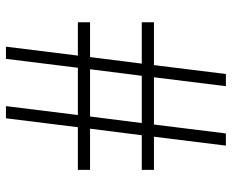

<svg xmlns="http://www.w3.org/2000/svg" viewBox="-87 -693 780 646"><g transform="rotate(90 303.0 -370.0)"><path d="M551.5 -457H435L413 -283H551.5V-242H408L378 0H337L367 -242H208L178 0H137L167 -242H55V-283H172L194 -457H55V-498H199L229 -740H270L240 -498H399L429 -740H470L440 -498H551.5ZM372 -283 394 -457H235L213 -283Z"/></g></svg>

Font: Encode Sans Expanded ExtraLight
Style: Regular
Weight: 275
Width: 7
Designer: Multiple Designers
Foundry: Impallari Type
Version: Version 2.000